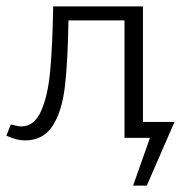

<svg xmlns="http://www.w3.org/2000/svg" viewBox="-28 -433 571 603"><path d="M433 150H390L443 0H363V-369H187Q185 -237 175.5 -159Q166 -81 136.5 -36.5Q107 8 50 8Q24 8 -8 -7L6 -42Q29 -36 39 -36Q79 -36 100.5 -83Q122 -130 129.5 -209Q137 -288 139 -413H421V-50H520Z"/></svg>

Font: Isabella Sans
Style: Regular
Weight: 400
Designer: Original fonts by Christian Thalmann (Catharsis Fonts), Modifications by Cristiano Sobral
Version: Version 0.002;July 12, 2020;FontCreator 13.0.0.2655 64-bit; 